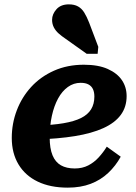

<svg xmlns="http://www.w3.org/2000/svg" viewBox="-20 -848 626 881"><path d="M291 13Q211 13 153.5 -14.5Q96 -42 65 -93.5Q34 -145 34 -215Q34 -281 57 -341.5Q80 -402 123 -449Q166 -496 227.5 -523.5Q289 -551 365 -551Q431 -551 474.5 -531.5Q518 -512 539.5 -480Q561 -448 561 -407Q561 -357 534 -320.5Q507 -284 454 -260Q401 -236 324 -223.5Q247 -211 147 -208L151 -272Q221 -274 271 -282.5Q321 -291 352 -306.5Q383 -322 398 -346.5Q413 -371 413 -405Q413 -425 406.5 -439Q400 -453 386 -460.5Q372 -468 350 -468Q318 -468 291.5 -449Q265 -430 246.5 -396Q228 -362 218 -316.5Q208 -271 208 -217Q208 -167 221 -135.5Q234 -104 259.5 -89.5Q285 -75 323 -75Q358 -75 385 -89Q412 -103 433 -126Q454 -149 470 -175L534 -129Q511 -87 476.5 -54.5Q442 -22 396 -4.5Q350 13 291 13ZM389 -744Q378 -772 366.5 -790.5Q355 -809 338 -818.5Q321 -828 296 -828Q259 -828 239 -805.5Q219 -783 219 -757Q219 -738 227 -722.5Q235 -707 249 -694.5Q263 -682 281 -670L378 -601H428L431 -633Z"/></svg>

Font: Roboto Serif 20pt
Style: Bold Italic
Weight: 700
Italic angle: -10°
Version: Version 1.007